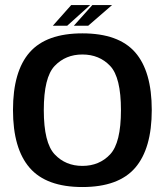

<svg xmlns="http://www.w3.org/2000/svg" viewBox="-20 -730 661 754"><path d="M303.5 4.5Q445.5 4.5 510.8 -71Q576 -146.5 576 -298Q576 -450 510.8 -524.5Q445.5 -599 303.5 -599Q162 -599 96.5 -524.5Q31 -450 31 -298Q31 -146.5 96.5 -71Q162 4.5 303.5 4.5ZM303.5 -78.5Q237.5 -78.5 194.8 -123.8Q152 -169 152 -297.5Q152 -426.5 194.8 -471.2Q237.5 -516 303.5 -516Q370 -516 412.5 -471.2Q455 -426.5 455 -297.5Q455 -169 412.5 -123.8Q370 -78.5 303.5 -78.5ZM270 -629H326.5L420 -710H342.5ZM187.5 -629H244L334 -710H259.5Z"/></svg>

Font: Anybody Thin Medium
Style: Regular
Weight: 500
Version: Version 1.113;gftools[0.9.25]